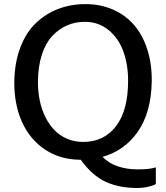

<svg xmlns="http://www.w3.org/2000/svg" viewBox="-20 -771 810 936"><path d="M648.9 145.5Q562 145.5 496.1 115.7Q430.2 85.9 373.5 7.8Q274.4 7.8 199.7 -41.7Q125 -91.3 86.4 -178.5Q47.9 -265.6 49.8 -377Q51.8 -467.8 79.3 -540Q106.9 -612.3 154.1 -657.7Q201.2 -703.1 262.9 -727.1Q324.7 -751 396.5 -751Q470.2 -751 531.2 -724.1Q592.3 -697.3 634.3 -648.2Q676.3 -599.1 698.7 -528.1Q721.2 -457 719.7 -371.6Q716.8 -223.1 652.6 -130.1Q588.4 -37.1 480 -6.3Q509.8 24.9 554.2 39.8Q598.6 54.7 649.4 54.7Q711.4 54.7 739.7 44.9V126Q727.5 133.8 701.9 139.6Q676.3 145.5 648.9 145.5ZM385.3 -79.1Q486.8 -79.1 545.7 -156Q604.5 -232.9 604.5 -377Q604.5 -456.1 581.3 -520.3Q558.1 -584.5 509.3 -624.5Q460.4 -664.6 393.1 -664.6Q345.7 -664.6 305.2 -646.5Q264.6 -628.4 232.9 -593.5Q201.2 -558.6 183.1 -501.2Q165 -443.8 165 -370.1Q165 -323.7 173.8 -281Q182.6 -238.3 200.7 -201.4Q218.8 -164.6 244.6 -137.5Q270.5 -110.4 306.6 -94.7Q342.8 -79.1 385.3 -79.1Z"/></svg>

Font: HaufeMerriweatherSans
Style: Regular
Weight: 400
Designer: Eben Sorkin ( eben@eyebytes.com )
Foundry: Eben Sorkin
Version: Version 1.56